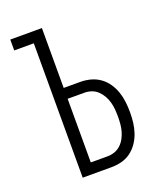

<svg xmlns="http://www.w3.org/2000/svg" viewBox="-136 -824 772 913"><g transform="rotate(-20 250.0 -367.5)"><path d="M124 0V-680H25V-735H185V-432H269Q296 -432 321.5 -425Q347 -418 368 -403Q389 -388 404 -366Q419 -344 427.5 -319Q436 -294 439 -268Q442 -242 442 -216Q442 -190 439 -164Q436 -138 427.5 -113Q419 -88 404 -66Q389 -44 368 -28.5Q347 -13 321.5 -6.5Q296 0 269 0ZM185 -55H269Q288 -55 305.5 -61Q323 -67 336.5 -79.5Q350 -92 359 -108.5Q368 -125 373 -143Q378 -161 379.5 -179.5Q381 -198 381 -216Q381 -234 379.5 -252.5Q378 -271 373 -289Q368 -307 359 -323Q350 -339 336.5 -352Q323 -365 305.5 -371Q288 -377 269 -377H185Z"/></g></svg>

Font: Iosevka Fixed SS04 Light
Style: Regular
Weight: 300
Monospace: yes
Designer: Belleve Invis
Foundry: Belleve Invis
Version: Version 32.5.0